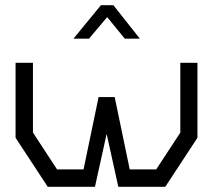

<svg xmlns="http://www.w3.org/2000/svg" viewBox="-20 -720 821 740"><path d="M617 0H436L391 -204L346 0H164L40 -189V-478H107V-209L200 -67H302L360 -346H422L480 -67H582L675 -209V-478H741V-189ZM369 -700H417L519 -571H461L393 -654L323 -571H263Z"/></svg>

Font: Turret Road Medium
Style: Regular
Weight: 500
Designer: Noponies
Foundry: Noponies
Version: Version 1.001; ttfautohint (v1.8)